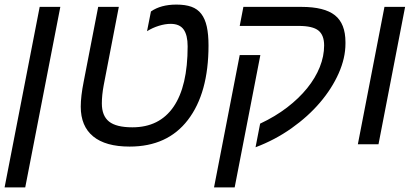

<svg xmlns="http://www.w3.org/2000/svg" viewBox="-22 -629 1805 837"><path d="M151 -599H241L88 188H-2Z M543 10Q438 10 384 -34.5Q330 -79 330 -164Q330 -209 343 -274L406 -599H496L430 -257Q422 -214 422 -178Q422 -124 453.5 -99Q485 -74 555 -74Q673 -74 734.5 -163.5Q796 -253 796 -427Q796 -476 778.5 -500.5Q761 -525 722 -525Q698 -525 670.5 -516.5Q643 -508 619 -493L636 -579Q679 -609 747 -609Q786 -609 812.5 -599.5Q839 -590 855.5 -568.5Q872 -547 879.5 -513Q887 -479 887 -431Q887 -223 797 -106Q708 10 543 10Z M1113 -389 1001 188H911L1023 -389ZM1039 -599H1292Q1392 -599 1438 -562.5Q1484 -526 1484 -445V-439Q1484 -376 1454.5 -309.5Q1425 -243 1373 -182Q1321 -121 1249 -70Q1177 -19 1092 13L1112 -90Q1178 -121 1229.5 -160.5Q1281 -200 1317 -244.5Q1353 -289 1372 -336.5Q1391 -384 1391 -431Q1391 -476 1366 -496Q1341 -516 1280 -516H1023Z M1654 -599H1744L1628 0H1538Z"/></svg>

Font: Libra Sans Modern
Style: Italic
Weight: 400
Italic angle: -12°
Foundry: Stefan Peev, Context Ltd
Version: Version 1.000